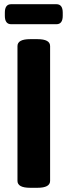

<svg xmlns="http://www.w3.org/2000/svg" viewBox="-20 -889 322 912"><path d="M158 -703Q218 -703 218 -670V-30Q218 3 158 3H123Q63 3 63 -30V-670Q63 -703 123 -703ZM248 -869Q278 -869 278 -829V-814Q278 -774 248 -774H33Q3 -774 3 -814V-829Q3 -869 33 -869Z"/></svg>

Font: Asap VF Beta
Style: Regular
Weight: 400
Designer: Pablo Cosgaya
Foundry: Pablo Cosgaya
Version: Version 1.007